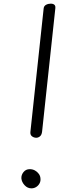

<svg xmlns="http://www.w3.org/2000/svg" viewBox="-20 -1024 386 1051"><path d="M176 -270Q163 -271 153.8 -279Q144.5 -287 146.5 -303L219 -978Q220.5 -991.5 232.2 -997.8Q244 -1004 258 -1004Q266 -1004 272 -1001.5Q278 -999 281 -993.8Q284 -988.5 283 -979.5L210.5 -304.5Q208.5 -285 198 -277Q187.5 -269 176 -270ZM152 7Q130.5 7 114.8 -10Q99 -27 97 -47.5Q96 -66.5 108.8 -82.2Q121.5 -98 143 -98Q158.5 -98 171.5 -90.8Q184.5 -83.5 192.8 -71.8Q201 -60 201.5 -46.5Q203 -32.5 196.5 -20.2Q190 -8 178.2 -0.5Q166.5 7 152 7Z"/></svg>

Font: Edu NSW ACT Cursive
Style: Regular
Weight: 400
Designer: Tina and Corey Anderson, Eben Sorkin, Mirko Velimirovic
Foundry: Sorkin Type Co.
Version: Version 2.000